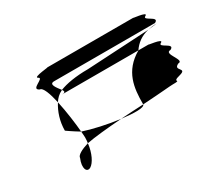

<svg xmlns="http://www.w3.org/2000/svg" viewBox="-92 -825 860 773"><g transform="rotate(-30 338.0 -438.5)"><path d="M118 -596C132 -596 145 -560 155 -515C164 -529 175 -541 194 -550C180 -568 157 -596 184 -596H653C686 -613 609 -628 634 -640C656 -652 570 -658 590 -658H184C212 -658 111 -652 136 -640C158 -628 81 -613 118 -596ZM120 -276C103 -236 115 -210 136 -222C154 -233 172 -268 177 -312C144 -302 120 -289 120 -276ZM122 -402C122 -402 147 -384 177 -366C174 -403 166 -465 155 -515C135 -484 122 -444 122 -402ZM177 -312C213 -319 272 -325 342 -330C285 -337 218 -352 177 -366C178 -354 179 -344 179 -338C179 -329 178 -320 177 -312ZM184 -534H540C557 -559 581 -578 616 -586L326 -570C269 -570 224 -562 194 -550C200 -541 203 -534 184 -534ZM342 -330C399 -323 446 -322 448 -336C415 -334 378 -333 342 -330ZM448 -336C545 -342 578 -346 590 -346C641 -346 585 -352 634 -364C680 -376 616 -391 653 -408C686 -408 616 -471 653 -471C686 -488 609 -503 634 -515C656 -527 570 -534 590 -534H540C456 -485 448 -412 448 -338ZM616 -586 658 -591C642 -591 629 -589 616 -586Z"/></g></svg>

Font: bitstorm
Style: maxext
Weight: 400
Version: Version 0.2